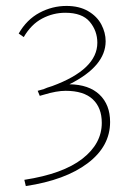

<svg xmlns="http://www.w3.org/2000/svg" viewBox="-20 -432 433 647"><path d="M351 -21Q351 61 275.5 118Q200 175 67 195L62 174Q192 154 257.5 103Q323 52 323 -18Q323 -69 292.5 -97.5Q262 -126 201 -126Q171 -126 128 -113L114 -109L107 -126L128 -132Q136 -136 156 -142Q308 -198 308 -288Q308 -328 282.5 -358.5Q257 -389 200 -389Q159 -389 122 -369.5Q85 -350 60 -307L43 -319Q70 -366 113 -389Q156 -412 204 -412Q247 -412 277 -394.5Q307 -377 321.5 -349.5Q336 -322 336 -293Q336 -209 214 -148Q280 -147 315.5 -113Q351 -79 351 -21Z"/></svg>

Font: Ysabeau Extralight
Style: Regular
Weight: 200
Designer: Christian Thalmann (Catharsis Fonts)
Version: Version 0.003